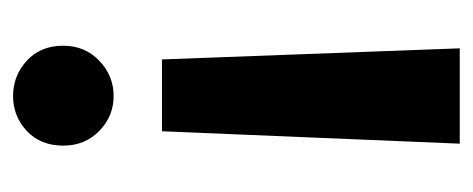

<svg xmlns="http://www.w3.org/2000/svg" viewBox="-235 -479 724 294"><g transform="rotate(90 127.0 -332.0)"><path d="M54 -674H200L181 -218H71ZM50 -67Q50 -100 73 -122Q96 -144 127 -144Q158 -144 180.5 -122Q203 -100 203 -67Q203 -32 180.5 -11Q158 10 127 10Q96 10 73 -11Q50 -32 50 -67Z"/></g></svg>

Font: Mukta Mahee ExtraBold
Style: Regular
Weight: 800
Designer: Shuchita Grover, Noopur Datye, Girish Dalvi, Yashodeep Gholap
Foundry: Ek Type
Version: Version 2.538;PS 1.000;hotconv 16.6.51;makeotf.lib2.5.65220;